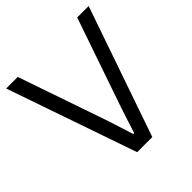

<svg xmlns="http://www.w3.org/2000/svg" viewBox="-196 -886 1032 1032"><g transform="rotate(-45 320.0 -370.0)"><path d="M7 -740H95L273 -223L317 -84H324L369 -223L547 -740H634L378 0H263Z"/></g></svg>

Font: Encode Sans Narrow
Style: Regular
Weight: 400
Designer: Pablo Impallari, Andres Torresi
Foundry: Pablo Impallari, Andres Torresi
Version: Version 1.000; ttfautohint (v1.00) -l 8 -r 50 -G 200 -x 14 -